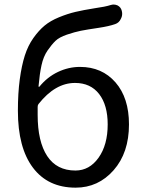

<svg xmlns="http://www.w3.org/2000/svg" viewBox="-20 -822 647 854"><path d="M315.4 -63.5Q377.9 -63.5 418.5 -120.6Q459 -177.7 459 -268.6Q459 -354.5 420.9 -403.8Q382.8 -453.1 313.5 -453.1Q225.6 -453.1 151.4 -359.4Q147.5 -354.5 147.5 -346.7V-311.5Q147.5 -192.4 189.9 -127.9Q232.4 -63.5 315.4 -63.5ZM472.7 -799.8Q479.5 -801.8 485.4 -801.8Q494.1 -801.8 502.9 -797.9Q517.6 -790 521.5 -774.4Q523.4 -767.6 523.4 -760.7Q523.4 -749 517.6 -738.3Q509.8 -720.7 492.2 -714.8Q464.8 -705.1 418.9 -698.2Q366.2 -690.4 339.4 -685.1Q312.5 -679.7 277.8 -668Q243.2 -656.2 226.6 -640.1Q210 -624 191.4 -597.2Q172.9 -570.3 164.6 -531.7Q156.2 -493.2 151.4 -438.5Q151.4 -436.5 152.8 -436Q154.3 -435.5 155.3 -436.5Q190.4 -479.5 237.8 -502Q285.2 -524.4 335.9 -524.4Q433.6 -524.4 493.7 -455.6Q553.7 -386.7 553.7 -268.6Q553.7 -142.6 485.4 -64.9Q417 12.7 316.4 12.7Q193.4 12.7 126.5 -76.2Q59.6 -165 59.6 -329.1Q59.6 -407.2 67.9 -468.8Q76.2 -530.3 90.3 -574.7Q104.5 -619.1 128.4 -652.8Q152.3 -686.5 178.2 -708Q204.1 -729.5 242.2 -745.1Q280.3 -760.7 315.4 -769Q350.6 -777.3 400.4 -785.2Q449.2 -792 472.7 -799.8Z"/></svg>

Font: Gen Jyuu Gothic Regular
Style: Regular
Weight: 400
Designer: [Source Han Sans]
Ryoko NISHIZUKA  (kana & ideographs); Paul D. Hunt (Latin, Greek & Cyrillic); Wenlong ZHANG  (bopomofo
Version: Version 1.002.20150607